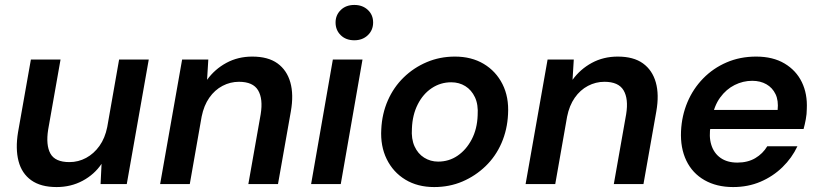

<svg xmlns="http://www.w3.org/2000/svg" viewBox="-20 -745 3323 777"><path d="M209 12Q145 12 106.5 -15.5Q68 -43 55 -93Q42 -143 53 -210L105 -504H225L175 -221Q165 -158 184 -123.5Q203 -89 261 -89Q297 -89 328.5 -106Q360 -123 382.5 -154.5Q405 -186 414 -231L462 -504H582L493 0H387L391 -82Q362 -39 314.5 -13.5Q267 12 209 12Z M628 0 717 -504H823L818 -422Q849 -465 896 -490.5Q943 -516 1001 -516Q1065 -516 1103 -488.5Q1141 -461 1155 -411.5Q1169 -362 1157 -294L1105 0H985L1035 -283Q1045 -345 1024.5 -379.5Q1004 -414 947 -414Q912 -414 880.5 -397.5Q849 -381 827 -349.5Q805 -318 796 -273L748 0Z M1239 0 1327 -504H1447L1359 0ZM1414 -582Q1380 -582 1359 -602.5Q1338 -623 1338 -654Q1338 -684 1359 -704.5Q1380 -725 1414 -725Q1447 -725 1468.5 -705Q1490 -685 1490 -654Q1490 -623 1468.5 -602.5Q1447 -582 1414 -582Z M1737 12Q1670 12 1620.5 -18Q1571 -48 1545 -101Q1519 -154 1523 -222Q1526 -285 1549.5 -338.5Q1573 -392 1613.5 -431.5Q1654 -471 1707 -493.5Q1760 -516 1821 -516Q1888 -516 1937.5 -486.5Q1987 -457 2013.5 -404.5Q2040 -352 2036 -283Q2033 -220 2009.5 -166Q1986 -112 1945 -72.5Q1904 -33 1851.5 -10.5Q1799 12 1737 12ZM1753 -91Q1797 -91 1832 -115Q1867 -139 1889 -181Q1911 -223 1913 -278Q1916 -322 1902 -351.5Q1888 -381 1863 -396.5Q1838 -412 1806 -412Q1763 -412 1727.5 -388.5Q1692 -365 1670.5 -322.5Q1649 -280 1647 -225Q1644 -183 1657.5 -153Q1671 -123 1696.5 -107Q1722 -91 1753 -91Z M2107 0 2196 -504H2302L2297 -422Q2328 -465 2375 -490.5Q2422 -516 2480 -516Q2544 -516 2582 -488.5Q2620 -461 2634 -411.5Q2648 -362 2636 -294L2584 0H2464L2514 -283Q2524 -345 2503.5 -379.5Q2483 -414 2426 -414Q2391 -414 2359.5 -397.5Q2328 -381 2306 -349.5Q2284 -318 2275 -273L2227 0Z M2947 12Q2880 12 2831 -16Q2782 -44 2757.5 -95Q2733 -146 2736 -214Q2739 -277 2762 -331.5Q2785 -386 2825.5 -427.5Q2866 -469 2920.5 -492.5Q2975 -516 3040 -516Q3108 -516 3155 -488Q3202 -460 3225 -412.5Q3248 -365 3245 -304Q3245 -284 3241 -262.5Q3237 -241 3232 -223H2822L2836 -300H3127Q3131 -338 3118.5 -364Q3106 -390 3081.5 -404Q3057 -418 3024 -418Q2987 -418 2953 -401Q2919 -384 2894.5 -350.5Q2870 -317 2861 -266L2856 -237Q2848 -193 2858.5 -159Q2869 -125 2896 -106Q2923 -87 2964 -87Q3006 -87 3036.5 -105Q3067 -123 3085 -153H3207Q3185 -106 3146.5 -68.5Q3108 -31 3057.5 -9.5Q3007 12 2947 12Z"/></svg>

Font: DM Sans SemiBold
Style: Italic
Weight: 600
Italic angle: -10°
Designer: Colophon Foundry, Jonny Pinhorn
Foundry: Colophon Foundry
Version: Version 4.004;gftools[0.9.30]